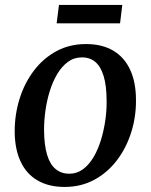

<svg xmlns="http://www.w3.org/2000/svg" viewBox="-20 -746 610 778"><path d="M328.5 -567.5Q393.5 -567.5 438.5 -541Q483.5 -514.5 507.2 -463.8Q531 -413 531 -340Q531.5 -271.5 511.2 -208.2Q491 -145 453 -95.5Q415 -46 361.5 -17.2Q308 11.5 242 11.5Q178 11.5 132.8 -14.5Q87.5 -40.5 63.8 -90.8Q40 -141 39.5 -213Q39.5 -282.5 59.5 -346.2Q79.5 -410 117.5 -460Q155.5 -510 208.8 -538.8Q262 -567.5 328.5 -567.5ZM312 -513.5Q280 -513.5 255.2 -495.2Q230.5 -477 212.2 -446.5Q194 -416 182 -377.8Q170 -339.5 164.2 -298.5Q158.5 -257.5 158.5 -219.5Q159 -157.5 171 -118.2Q183 -79 206 -60.5Q229 -42 260.5 -42Q291.5 -42 316 -60Q340.5 -78 358.8 -108.8Q377 -139.5 388.8 -177.8Q400.5 -216 406.5 -256.8Q412.5 -297.5 412 -336Q412 -398 400.2 -437Q388.5 -476 366.5 -494.8Q344.5 -513.5 312 -513.5ZM219 -726H475.5L466.5 -651.5H209.5Z"/></svg>

Font: Merriweather 20pt Medium
Style: Italic
Weight: 500
Italic angle: -7.8°
Version: Version 2.101